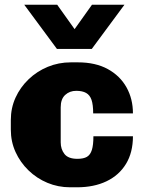

<svg xmlns="http://www.w3.org/2000/svg" viewBox="-20 -786 640 816"><path d="M278 10Q227 10 181.5 -9Q136 -28 101 -62Q66 -96 46 -140Q26 -184 26 -235V-276Q26 -327 46 -371Q66 -415 101.5 -449Q137 -483 183 -502Q229 -521 281 -521H311Q386 -521 438 -492.5Q490 -464 517.5 -415Q545 -366 545 -304H376Q376 -341 369 -361.5Q362 -382 346 -391Q330 -400 304 -400Q276 -400 257 -382.5Q238 -365 238 -330V-181Q238 -152 254 -131.5Q270 -111 309 -111Q335 -111 349.5 -119.5Q364 -128 370.5 -149Q377 -170 377 -207H545Q545 -138 515.5 -89.5Q486 -41 432.5 -15.5Q379 10 307 10ZM509 -766 370 -578H222L83 -766H223L337 -606H257L371 -766Z"/></svg>

Font: Chivo Mono Black
Style: Regular
Weight: 900
Designer: Hector Gatti
Foundry: Omnibus-Type
Version: Version 1.008